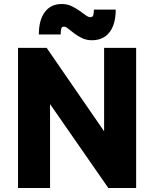

<svg xmlns="http://www.w3.org/2000/svg" viewBox="-20 -939 770 959"><path d="M70 0V-700H213L569 -183L500 -172V-700H660V0H521L167 -510L230 -521V0ZM439 -738Q412 -738 390 -748.5Q368 -759 351 -772Q334 -785 321 -795.5Q308 -806 299 -806Q288 -806 285.5 -794Q283 -782 283 -767H174Q174 -839 204 -879Q234 -919 289 -919Q314 -919 336 -909Q358 -899 376 -886Q394 -873 408 -863Q422 -853 431 -853Q444 -853 446.5 -865.5Q449 -878 449 -891H558Q558 -818 527 -778Q496 -738 439 -738Z"/></svg>

Font: SUSE ExtraBold
Style: Regular
Weight: 800
Designer: Rene Bieder
Foundry: SUSE
Version: Version 1.000